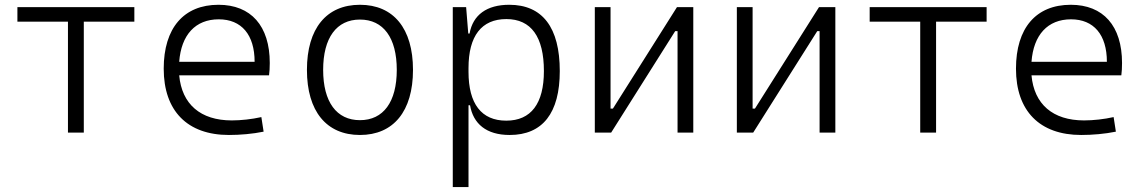

<svg xmlns="http://www.w3.org/2000/svg" viewBox="-20 -547 4728 792"><path d="M260.3 0H325.7V-457.5H534.2V-517.6H51.8V-457.5H260.3Z M924.3 9.8C970.7 9.8 1022 5.4 1067.4 -3.9L1058.1 -64C1018.6 -55.2 974.6 -50.3 936 -50.3C807.1 -50.3 730 -117.2 719.2 -236.3H1089.8C1091.8 -250 1092.8 -268.1 1092.8 -287.1C1092.8 -440.4 1015.1 -527.3 881.3 -527.3C737.8 -527.3 655.3 -431.2 655.3 -263.7C655.3 -89.4 752.9 9.8 924.3 9.8ZM719.2 -292C727.5 -403.3 786.1 -467.3 882.3 -467.3C976.1 -467.3 1030.3 -403.8 1030.3 -292Z M1464.8 9.8C1603 9.8 1683.6 -87.9 1683.6 -258.8C1683.6 -429.7 1603 -527.3 1464.8 -527.3C1326.7 -527.3 1246.1 -429.7 1246.1 -258.8C1246.1 -87.9 1326.7 9.8 1464.8 9.8ZM1464.8 -51.3C1368.2 -51.3 1313 -126.5 1313 -258.8C1313 -391.1 1368.2 -466.3 1464.8 -466.3C1561.5 -466.3 1616.7 -391.1 1616.7 -258.8C1616.7 -126.5 1561.5 -51.3 1464.8 -51.3Z M1847.7 224.6H1912.6V-112.8H1918.9C1932.1 -36.6 1985.8 9.8 2082.5 9.8C2218.3 9.8 2289.1 -80.6 2289.1 -253.9C2289.1 -433.6 2217.8 -527.3 2080.6 -527.3C1988.3 -527.3 1930.7 -485.8 1917 -408.7H1911.6L1902.8 -517.6H1847.7ZM1912.6 -251V-266.1C1912.6 -398.9 1966.3 -468.3 2068.8 -468.3C2170.9 -468.3 2223.6 -395 2223.6 -253.9C2223.6 -119.6 2170.4 -49.3 2068.4 -49.3C1965.8 -49.3 1912.6 -118.7 1912.6 -251Z M2433.6 0H2501L2765.1 -418.5H2774.9V0H2839.8V-517.6H2772.5L2508.3 -99.1H2498.5V-517.6H2433.6Z M3019.5 0H3086.9L3351.1 -418.5H3360.8V0H3425.8V-517.6H3358.4L3094.2 -99.1H3084.5V-517.6H3019.5Z M3775.9 0H3841.3V-457.5H4049.8V-517.6H3567.4V-457.5H3775.9Z M4439.9 9.8C4486.3 9.8 4537.6 5.4 4583 -3.9L4573.7 -64C4534.2 -55.2 4490.2 -50.3 4451.7 -50.3C4322.8 -50.3 4245.6 -117.2 4234.9 -236.3H4605.5C4607.4 -250 4608.4 -268.1 4608.4 -287.1C4608.4 -440.4 4530.8 -527.3 4397 -527.3C4253.4 -527.3 4170.9 -431.2 4170.9 -263.7C4170.9 -89.4 4268.6 9.8 4439.9 9.8ZM4234.9 -292C4243.2 -403.3 4301.8 -467.3 4397.9 -467.3C4491.7 -467.3 4545.9 -403.8 4545.9 -292Z"/></svg>

Font: Cascadia Code PL Light
Style: Regular
Weight: 300
Monospace: yes
Designer: Aaron Bell
Foundry: Saja Typeworks
Version: Version 2404.023